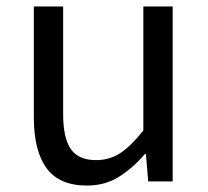

<svg xmlns="http://www.w3.org/2000/svg" viewBox="-20 -563 647 596"><path d="M250 13Q164 13 124.5 -41Q85 -95 85 -199V-543H176V-210Q176 -134 200 -100Q224 -66 278 -66Q320 -66 353 -87.5Q386 -109 425 -158V-543H516V0H440L433 -85H430Q392 -41 349 -14Q306 13 250 13Z"/></svg>

Font: SpoqaHanSans-Regular
Style: Regular
Weight: 400
Designer: [Spoqa Han Sans] Dong-huui Kim \uAE40 \uB3D9 \uD718  Younghwa Kang \uAC15 \uC601 \uD654  [Noto Sans] Ryoko NISHIZUKA \u8
Foundry: Spoqa (http://www.spoqa-han-sans.com)
Version: Version 2.000